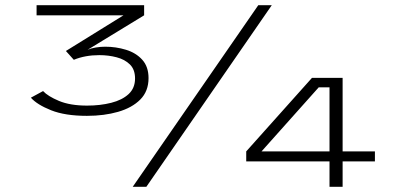

<svg xmlns="http://www.w3.org/2000/svg" viewBox="-20 -720 1560 740"><path d="M315 -273.5Q231 -273.5 177 -295Q123 -316.5 99 -343.5L146 -369Q164.5 -349 207.5 -331Q250.5 -313 315.5 -313Q366.5 -313 408.8 -323.8Q451 -334.5 475.8 -357.5Q500.5 -380.5 500.5 -417.5Q500.5 -452 480.8 -471.5Q461 -491 429.5 -499.2Q398 -507.5 363 -507.5Q308 -507.5 264.5 -489.5L234 -523.5L456 -661H121V-700H535.5V-661L317.5 -528Q331 -534 349.5 -537Q368 -540 385.5 -540Q427 -540 465.5 -528.2Q504 -516.5 528.2 -489.8Q552.5 -463 552.5 -419Q552.5 -368.5 520.8 -336.5Q489 -304.5 435.2 -289Q381.5 -273.5 315 -273.5ZM491.5 0 975.5 -700H1027.5L544 0ZM1250 0V-98H929V-136.5L1182.5 -420H1300.5V-136.5H1425V-98H1300.5V0ZM988 -136.5H1250V-383.5H1208.5Z"/></svg>

Font: Trispace Expanded ExtraLight
Style: Regular
Weight: 200
Width: 7
Designer: Tyler Finck
Foundry: Etcetera Type Company
Version: Version 1.210; ttfautohint (v1.8.3)